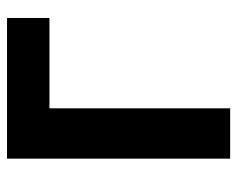

<svg xmlns="http://www.w3.org/2000/svg" viewBox="-86 -606 692 561"><g transform="rotate(-90 260.5 -326.0)"><path d="M77 0V-652H488V-528H224V0Z"/></g></svg>

Font: Source Sans 3
Style: Bold
Weight: 700
Designer: Paul D. Hunt
Foundry: Adobe
Version: Version 3.052;hotconv 1.1.0;makeotfexe 2.6.0